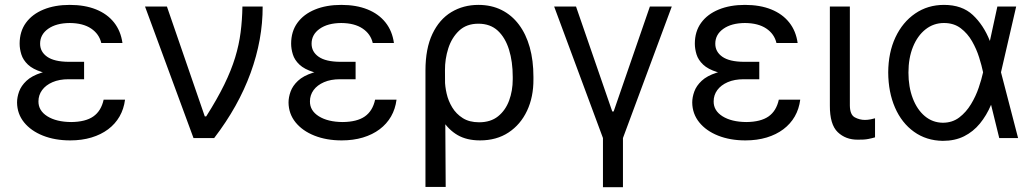

<svg xmlns="http://www.w3.org/2000/svg" viewBox="-20 -573 4297 797"><path d="M255.9 -284.2H329.1V-244.1H264.6Q226.1 -244.1 198 -231.9Q169.9 -219.7 154.8 -199Q139.6 -178.2 139.6 -152.3Q139.2 -113.8 176.5 -90.3Q213.9 -66.9 275.4 -66.4Q335 -66.9 367.4 -89.6Q399.9 -112.3 410.2 -159.2H499Q494.1 -120.6 476.3 -89.6Q458.5 -58.6 429 -36.4Q399.4 -14.2 359.6 -2.2Q319.8 9.8 271.5 9.8Q208 9.8 158.2 -10Q108.4 -29.8 79.8 -65.2Q51.3 -100.6 50.8 -147.5Q50.8 -169.4 59.3 -193.1Q67.9 -216.8 89.8 -237.5Q111.8 -258.3 152.1 -271.2Q192.4 -284.2 255.9 -284.2ZM329.1 -261.7H255.9Q193.4 -261.7 154.8 -273.7Q116.2 -285.6 95.9 -304.9Q75.7 -324.2 68.6 -347.2Q61.5 -370.1 61.5 -391.6Q61.5 -442.4 87.6 -478.3Q113.8 -514.2 160.6 -533.4Q207.5 -552.7 269.5 -552.7Q332 -552.7 378.7 -533.9Q425.3 -515.1 453.4 -479.7Q481.4 -444.3 488.3 -394.5H400.4Q391.6 -432.1 358.2 -454.6Q324.7 -477.1 269.5 -477.5Q213.4 -477.1 179.9 -453.4Q146.5 -429.7 146.5 -391.6Q146.5 -357.9 175.8 -337.4Q205.1 -316.9 264.6 -316.4H329.1Z M783.2 0 582 -545.9H672.9L830.1 -89.8H835.9Q881.8 -162.1 910.9 -221.7Q939.9 -281.2 956.1 -334.2Q972.2 -387.2 978.8 -438.7Q985.4 -490.2 986.3 -545.9H1070.3Q1070.8 -409.2 1020.3 -270.3Q969.7 -131.3 869.1 0Z M1382.8 -284.2H1456.1V-244.1H1391.6Q1353 -244.1 1325 -231.9Q1296.9 -219.7 1281.7 -199Q1266.6 -178.2 1266.6 -152.3Q1266.1 -113.8 1303.5 -90.3Q1340.8 -66.9 1402.3 -66.4Q1461.9 -66.9 1494.4 -89.6Q1526.9 -112.3 1537.1 -159.2H1626Q1621.1 -120.6 1603.3 -89.6Q1585.4 -58.6 1555.9 -36.4Q1526.4 -14.2 1486.6 -2.2Q1446.8 9.8 1398.4 9.8Q1335 9.8 1285.2 -10Q1235.4 -29.8 1206.8 -65.2Q1178.2 -100.6 1177.7 -147.5Q1177.7 -169.4 1186.3 -193.1Q1194.8 -216.8 1216.8 -237.5Q1238.8 -258.3 1279.1 -271.2Q1319.3 -284.2 1382.8 -284.2ZM1456.1 -261.7H1382.8Q1320.3 -261.7 1281.7 -273.7Q1243.2 -285.6 1222.9 -304.9Q1202.6 -324.2 1195.6 -347.2Q1188.5 -370.1 1188.5 -391.6Q1188.5 -442.4 1214.6 -478.3Q1240.7 -514.2 1287.6 -533.4Q1334.5 -552.7 1396.5 -552.7Q1459 -552.7 1505.6 -533.9Q1552.2 -515.1 1580.3 -479.7Q1608.4 -444.3 1615.2 -394.5H1527.3Q1518.6 -432.1 1485.1 -454.6Q1451.7 -477.1 1396.5 -477.5Q1340.3 -477.1 1306.9 -453.4Q1273.4 -429.7 1273.4 -391.6Q1273.4 -357.9 1302.7 -337.4Q1332 -316.9 1391.6 -316.4H1456.1Z M1746.1 203.1V-280.3Q1746.1 -371.6 1774.9 -432.1Q1803.7 -492.7 1853.5 -522.7Q1903.3 -552.7 1965.8 -552.7Q2019.5 -552.7 2062 -531.5Q2104.5 -510.3 2134 -470.9Q2163.6 -431.6 2179 -376.7Q2194.3 -321.8 2194.3 -253.9V-244.1Q2194.8 -170.4 2167.7 -113Q2140.6 -55.7 2090.8 -22.9Q2041 9.8 1972.7 9.8Q1917.5 9.8 1879.6 -12.2Q1841.8 -34.2 1816.2 -74.7Q1790.5 -115.2 1771.5 -170.9L1827.1 -240.2Q1827.1 -214.8 1834 -184.6Q1840.8 -154.3 1857.2 -127.2Q1873.5 -100.1 1900.9 -82.8Q1928.2 -65.4 1968.8 -65.4Q2016.6 -65.4 2047.4 -90.1Q2078.1 -114.7 2093.3 -155.5Q2108.4 -196.3 2108.4 -244.1V-253.9Q2108.4 -316.9 2093 -366.7Q2077.6 -416.5 2046.4 -445.6Q2015.1 -474.6 1965.8 -474.6Q1916.5 -474.6 1885.7 -445.6Q1855 -416.5 1840.8 -372.1Q1826.7 -327.6 1827.1 -281.2L1830.1 203.1Z M2482.9 204.1V0L2280.3 -545.9H2371.1L2521.5 -110.4H2527.3L2677.7 -545.9H2768.6L2565.9 0V204.1Z M3058.6 -284.2H3131.8V-244.1H3067.4Q3028.8 -244.1 3000.7 -231.9Q2972.7 -219.7 2957.5 -199Q2942.4 -178.2 2942.4 -152.3Q2941.9 -113.8 2979.2 -90.3Q3016.6 -66.9 3078.1 -66.4Q3137.7 -66.9 3170.2 -89.6Q3202.6 -112.3 3212.9 -159.2H3301.8Q3296.9 -120.6 3279.1 -89.6Q3261.2 -58.6 3231.7 -36.4Q3202.1 -14.2 3162.4 -2.2Q3122.6 9.8 3074.2 9.8Q3010.7 9.8 2960.9 -10Q2911.1 -29.8 2882.6 -65.2Q2854 -100.6 2853.5 -147.5Q2853.5 -169.4 2862.1 -193.1Q2870.6 -216.8 2892.6 -237.5Q2914.6 -258.3 2954.8 -271.2Q2995.1 -284.2 3058.6 -284.2ZM3131.8 -261.7H3058.6Q2996.1 -261.7 2957.5 -273.7Q2918.9 -285.6 2898.7 -304.9Q2878.4 -324.2 2871.3 -347.2Q2864.3 -370.1 2864.3 -391.6Q2864.3 -442.4 2890.4 -478.3Q2916.5 -514.2 2963.4 -533.4Q3010.3 -552.7 3072.3 -552.7Q3134.8 -552.7 3181.4 -533.9Q3228 -515.1 3256.1 -479.7Q3284.2 -444.3 3291 -394.5H3203.1Q3194.3 -432.1 3160.9 -454.6Q3127.4 -477.1 3072.3 -477.5Q3016.1 -477.1 2982.7 -453.4Q2949.2 -429.7 2949.2 -391.6Q2949.2 -357.9 2978.5 -337.4Q3007.8 -316.9 3067.4 -316.4H3131.8Z M3424.8 -545.9H3507.8V-134.8Q3508.3 -96.7 3528.3 -85.9Q3548.3 -75.2 3570.3 -75.2Q3581.5 -75.2 3594.2 -77.6Q3606.9 -80.1 3612.3 -82V-2.9Q3601.6 0.5 3584.2 3.9Q3566.9 7.3 3541 6.8Q3490.7 7.3 3457.5 -24.4Q3424.3 -56.2 3424.8 -134.8Z M3893.6 11.7Q3825.2 10.7 3774.2 -25.9Q3723.1 -62.5 3695.3 -126.2Q3667.5 -189.9 3667 -272.5Q3667.5 -355 3697 -418Q3726.6 -481 3778.8 -516.8Q3831.1 -552.7 3898.4 -552.7Q3973.6 -552.7 4018.3 -510.7Q4063 -468.8 4088.9 -403.3H4122.1L4134.8 -274.4L4206.1 0H4127.9L4060.5 -274.4Q4055.2 -300.3 4044.4 -334.7Q4033.7 -369.1 4015.1 -401.6Q3996.6 -434.1 3968 -455.8Q3939.5 -477.5 3898.4 -477.5Q3855.5 -477.5 3822 -451.2Q3788.6 -424.8 3769.8 -378.4Q3751 -332 3751 -271.5Q3751 -212.4 3768.8 -165.3Q3786.6 -118.2 3818.8 -91.1Q3851.1 -64 3893.6 -63.5Q3933.1 -63.5 3961.9 -85.4Q3990.7 -107.4 4010.7 -140.6Q4030.8 -173.8 4042.7 -209.2Q4054.7 -244.6 4060.5 -271.5L4120.1 -545.9H4198.2L4134.8 -271.5L4122.1 -137.7H4093.8Q4075.2 -93.8 4047.6 -60.1Q4020 -26.4 3981.9 -7.3Q3943.8 11.7 3893.6 11.7Z"/></svg>

Font: GitLab Sans
Style: Regular
Weight: 400
Designer: Rasmus Andersson
Foundry: Modifications by GitLab B.V., manufactured by rsms
Version: Version 4.000;git-c8fb6b7